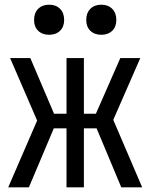

<svg xmlns="http://www.w3.org/2000/svg" viewBox="-20 -797 640 817"><path d="M15 0 138 -284 23 -550H109L210 -313H263V-550H337V-313H388L492 -550H577L462 -287L585 0H496L391 -251H337V0H263V-251H209L103 0ZM411 -649Q382 -649 364.5 -666Q347 -683 347 -712Q347 -742 364.5 -759.5Q382 -777 411 -777Q440 -777 457.5 -759.5Q475 -742 475 -712Q475 -683 457.5 -666Q440 -649 411 -649ZM189 -649Q160 -649 142.5 -666Q125 -683 125 -712Q125 -742 142.5 -759.5Q160 -777 189 -777Q218 -777 235.5 -759.5Q253 -742 253 -712Q253 -683 235.5 -666Q218 -649 189 -649Z"/></svg>

Font: JetBrains Mono NL
Style: Regular
Weight: 400
Monospace: yes
Designer: Philipp Nurullin, Konstantin Bulenkov
Foundry: JetBrains
Version: Version 2.305; ttfautohint (v1.8.4.7-5d5b)